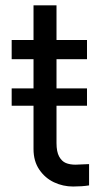

<svg xmlns="http://www.w3.org/2000/svg" viewBox="-20 -677 380 704"><path d="M22.8 -352.9H299V-289.4H22.8ZM299 -459.9H22.8V-530.4H299ZM187.2 -657.5V-152.6Q187.2 -120.5 196.8 -103.1Q206.5 -85.6 221.3 -79.4Q236.2 -73.2 256.9 -73.2Q269.3 -73.2 306.6 -75.3V2.8Q280.4 6.9 247.9 6.9Q211 6.9 178 -8.6Q145 -24.2 124 -55.2Q102.9 -86.3 102.9 -130.5V-657.5Z"/></svg>

Font: Pretendard Variable
Style: Regular
Weight: 400
Designer: Base glyphs from Inter by Rasmus Andersson; Hangul glyphs from Noto Sans CJK(Source Han Sans) by Jang Soo-young and Kang
Foundry: Kil Hyung-jin
Version: Version 1.100;FEAKit 1.0